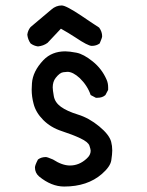

<svg xmlns="http://www.w3.org/2000/svg" viewBox="-20 -683 540 703"><path d="M215 0Q168 0 123 -37Q108 -50 108 -70Q108 -78 119 -99Q131 -108 148 -108Q153 -108 174 -99Q208 -77 236 -77Q270 -77 297 -102Q312 -115 312 -131Q312 -136 307.5 -149.5Q303 -163 274.5 -176.5Q246 -190 206 -203Q166 -216 138.5 -243.5Q111 -271 103 -303Q96 -329 96 -355L97 -378Q100 -422 139 -463Q170 -495 219 -495Q234 -495 260 -490Q286 -485 319.5 -458Q353 -431 370 -392Q376 -379 376 -363V-354L366 -335Q355 -325 337 -325H331L312 -335Q300 -370 272 -397Q247 -420 227 -420Q224 -420 211.5 -418.5Q199 -417 184 -398Q173 -384 173 -363Q173 -354 177 -331Q181 -308 203 -292Q225 -276 265.5 -263.5Q306 -251 343 -220.5Q380 -190 387 -164Q391 -149 391 -132Q391 -119 387.5 -96Q384 -73 353 -46Q300 0 215 0ZM119 -513Q104 -515 92 -524Q82 -538 80 -556Q82 -572 92 -584L168 -648Q185 -663 206 -663Q222 -663 280 -624Q312 -602 343 -582Q354 -567 354 -550Q354 -545 345 -524Q333 -515 316 -515Q302 -515 256 -546Q230 -563 203 -578L154 -526Q139 -515 119 -513Z"/></svg>

Font: Xiaolai Mono SC
Style: Regular
Weight: 400
Monospace: yes
Designer: LXGW / Nozomi Seto
Version: Version 3.113;September 30, 2024